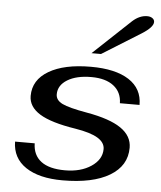

<svg xmlns="http://www.w3.org/2000/svg" viewBox="-53 -791 710 847"><g transform="rotate(5 301.5 -367.0)"><path d="M32 -142H119Q120 -90 156 -62.5Q192 -35 262 -35Q332 -35 378 -66Q424 -97 424 -143Q424 -172 392 -191.5Q360 -211 292 -222Q183 -239 133 -270Q83 -301 83 -349Q83 -420 151 -460Q219 -500 337 -500Q446 -500 505.5 -461.5Q565 -423 565 -351H478Q477 -400 441.5 -427.5Q406 -455 343 -455Q277 -455 237 -430.5Q197 -406 197 -366Q197 -340 226.5 -325.5Q256 -311 336 -297Q439 -279 488.5 -245Q538 -211 538 -159Q538 -79 463.5 -34.5Q389 10 255 10Q151 10 92 -29.5Q33 -69 32 -142ZM500 -716Q531 -744 565 -744Q579 -744 588 -737.5Q597 -731 597 -721Q597 -698 548 -667L376 -560H334Z"/></g></svg>

Font: Fahkwang Medium
Style: Italic
Weight: 500
Italic angle: -10°
Version: Version 1.000; ttfautohint (v1.6)